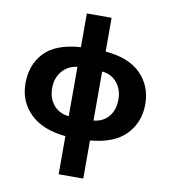

<svg xmlns="http://www.w3.org/2000/svg" viewBox="-104 -848 1040 1176"><g transform="rotate(10 416.5 -260.0)"><path d="M494 -760H340V-550Q186 -540 115 -465Q44 -390 44 -274Q44 -162 120 -86.5Q196 -11 341 3V240H494V3Q644 -10 716.5 -86Q789 -162 789 -274Q789 -387 714.5 -462.5Q640 -538 494 -550ZM340 -428V-121Q279 -127 244.5 -169Q210 -211 210 -274Q210 -336 246 -378.5Q282 -421 340 -428ZM494 -426Q552 -421 587 -378.5Q622 -336 622 -274Q622 -210 588 -168.5Q554 -127 494 -121Z"/></g></svg>

Font: Noto Sans UI Extra
Style: Regular
Weight: 800
Designer: Monotype Design Team
Foundry: Monotype Imaging Inc.
Version: Version 1.901